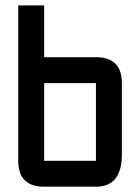

<svg xmlns="http://www.w3.org/2000/svg" viewBox="-20 -704 528 724"><path d="M48.8 -683.6H146.5V-488.3H341.8Q439.5 -488.3 439.5 -390.6V-122.1Q439.5 0 341.8 0H146.5Q48.8 0 48.8 -97.7ZM341.8 -390.6H146.5V-97.7H341.8Z"/></svg>

Font: BabelStone Moon Runes
Style: Regular
Weight: 400
Designer: Andrew West
Foundry: BabelStone
Version: Version 7.001 March 14, 2022